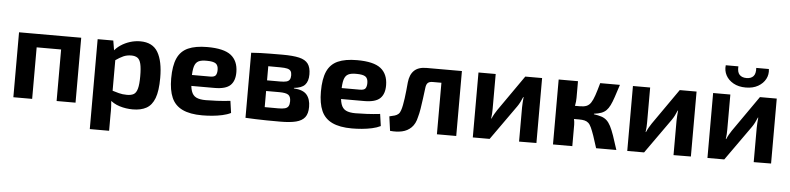

<svg xmlns="http://www.w3.org/2000/svg" viewBox="-50 -989 5990 1455"><g transform="rotate(5 2945.0 -261.0)"><path d="M536 -494V0H392V-494ZM206 -494V0H63V-494ZM401 -494 400 -392H200V-494Z M985 -506Q1079 -506 1119 -438Q1159 -370 1159 -243Q1159 -144 1138 -88.5Q1117 -33 1075.5 -10Q1034 13 972 13Q920 13 871.5 -2Q823 -17 787 -52L796 -118Q830 -108 857 -100.5Q884 -93 919 -93Q951 -93 970 -104Q989 -115 998 -147.5Q1007 -180 1007 -242Q1007 -303 999 -336Q991 -369 973 -381Q955 -393 926 -393Q893 -393 866 -381Q839 -369 805 -345L786 -413Q806 -440 837.5 -461Q869 -482 907 -494Q945 -506 985 -506ZM780 -494 795 -404 808 -389V-68L803 -56Q806 -26 807.5 6Q809 38 808 70V190H661V-494Z M1495 -507Q1621 -507 1675 -464.5Q1729 -422 1730 -338Q1731 -271 1696 -237Q1661 -203 1575 -203H1298V-286H1535Q1568 -286 1577.5 -300.5Q1587 -315 1587 -341Q1587 -376 1567.5 -389.5Q1548 -403 1500 -403Q1459 -404 1436.5 -392.5Q1414 -381 1405 -350Q1396 -319 1396 -260Q1396 -198 1407 -164.5Q1418 -131 1444.5 -118Q1471 -105 1517 -105Q1552 -105 1602.5 -107.5Q1653 -110 1704 -116L1717 -25Q1689 -11 1652 -3Q1615 5 1576 8.5Q1537 12 1500 12Q1407 12 1349.5 -15.5Q1292 -43 1267 -100Q1242 -157 1242 -246Q1242 -343 1267.5 -400Q1293 -457 1349 -482Q1405 -507 1495 -507Z M2066 -499Q2147 -499 2194 -488Q2241 -477 2262 -448.5Q2283 -420 2283 -368Q2283 -315 2258 -288Q2233 -261 2175 -256V-252Q2245 -248 2273.5 -214.5Q2302 -181 2302 -122Q2302 -71 2280.5 -43Q2259 -15 2213.5 -3.5Q2168 8 2094 8Q2035 8 1990 7.5Q1945 7 1907 5.5Q1869 4 1829 2L1842 -93Q1864 -92 1925 -91.5Q1986 -91 2070 -91Q2102 -91 2120.5 -96Q2139 -101 2147 -114.5Q2155 -128 2155 -152Q2155 -188 2136 -201Q2117 -214 2067 -214H1841V-295H2067Q2097 -295 2114 -299.5Q2131 -304 2138.5 -316Q2146 -328 2146 -349Q2146 -370 2138 -381.5Q2130 -393 2111 -397.5Q2092 -402 2059 -402Q2009 -402 1970 -402.5Q1931 -403 1900 -402.5Q1869 -402 1842 -400L1829 -493Q1865 -496 1899 -497Q1933 -498 1973 -498.5Q2013 -499 2066 -499ZM1967 -493V2H1829V-493Z M2634 -507Q2760 -507 2814 -464.5Q2868 -422 2869 -338Q2870 -271 2835 -237Q2800 -203 2714 -203H2437V-286H2674Q2707 -286 2716.5 -300.5Q2726 -315 2726 -341Q2726 -376 2706.5 -389.5Q2687 -403 2639 -403Q2598 -404 2575.5 -392.5Q2553 -381 2544 -350Q2535 -319 2535 -260Q2535 -198 2546 -164.5Q2557 -131 2583.5 -118Q2610 -105 2656 -105Q2691 -105 2741.5 -107.5Q2792 -110 2843 -116L2856 -25Q2828 -11 2791 -3Q2754 5 2715 8.5Q2676 12 2639 12Q2546 12 2488.5 -15.5Q2431 -43 2406 -100Q2381 -157 2381 -246Q2381 -343 2406.5 -400Q2432 -457 2488 -482Q2544 -507 2634 -507Z M3419 -494V-392H3219Q3194 -392 3182 -381Q3170 -370 3167 -344Q3162 -304 3156.5 -262Q3151 -220 3145 -182.5Q3139 -145 3131 -118Q3120 -66 3090.5 -37Q3061 -8 3019.5 1Q2978 10 2929 5L2914 -104Q2938 -109 2954.5 -114Q2971 -119 2982 -129Q2993 -139 2999 -158Q3005 -175 3009.5 -198.5Q3014 -222 3018 -250.5Q3022 -279 3025 -309.5Q3028 -340 3031 -372Q3037 -432 3069 -463Q3101 -494 3163 -494ZM3432 -494V0H3285V-494Z M4042 -494V0L3910 1V-259Q3910 -278 3911.5 -297Q3913 -316 3915 -338H3912Q3905 -320 3894.5 -299.5Q3884 -279 3874 -265L3686 0H3558V-494H3689V-228Q3689 -210 3688 -192.5Q3687 -175 3684 -155H3687Q3695 -174 3704.5 -190.5Q3714 -207 3724 -222L3914 -494Z M4634 -494Q4616 -438 4603 -399Q4590 -360 4577.5 -335Q4565 -310 4550 -295Q4535 -280 4512.5 -271.5Q4490 -263 4457 -259V-255Q4491 -250 4514.5 -242.5Q4538 -235 4555 -219.5Q4572 -204 4586 -177Q4600 -150 4615 -107Q4630 -64 4650 0H4496Q4479 -56 4466 -93Q4453 -130 4442.5 -153Q4432 -176 4419.5 -187Q4407 -198 4390 -202Q4373 -206 4349 -206L4347 -306Q4377 -306 4396.5 -314Q4416 -322 4429.5 -342.5Q4443 -363 4455.5 -399.5Q4468 -436 4484 -494ZM4315 -494V-367Q4315 -340 4309.5 -311.5Q4304 -283 4294 -259Q4303 -236 4309 -210Q4315 -184 4315 -163V0H4168V-494ZM4386 -306V-206H4278V-306Z M5217 -494V0L5085 1V-259Q5085 -278 5086.5 -297Q5088 -316 5090 -338H5087Q5080 -320 5069.5 -299.5Q5059 -279 5049 -265L4861 0H4733V-494H4864V-228Q4864 -210 4863 -192.5Q4862 -175 4859 -155H4862Q4870 -174 4879.5 -190.5Q4889 -207 4899 -222L5089 -494Z M5827 -494V0L5695 1V-259Q5695 -278 5696.5 -297Q5698 -316 5700 -338H5697Q5690 -320 5679.5 -299.5Q5669 -279 5659 -265L5471 0H5343V-494H5474V-228Q5474 -210 5473 -192.5Q5472 -175 5469 -155H5472Q5480 -174 5489.5 -190.5Q5499 -207 5509 -222L5699 -494ZM5652 -712H5748Q5754 -671 5735.5 -636Q5717 -601 5678.5 -579Q5640 -557 5585 -557Q5530 -557 5491 -579Q5452 -601 5433.5 -636Q5415 -671 5420 -712H5516Q5513 -668 5531.5 -648.5Q5550 -629 5585 -629Q5619 -629 5637 -648.5Q5655 -668 5652 -712Z"/></g></svg>

Font: Exo 2
Style: Bold
Weight: 700
Designer: Natanael Gama
Foundry: Natanael Gama
Version: Version 2.010